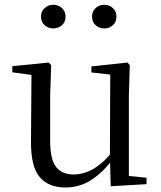

<svg xmlns="http://www.w3.org/2000/svg" viewBox="-20 -792 693 826"><path d="M260.9 14.6Q189.8 14.6 151.1 -29.8Q112.3 -74.2 113.3 -185.8L115.5 -483.7L137.7 -466.6L33.1 -481V-507.3L189.5 -523L200.2 -511.5L195.8 -380.4V-185.1Q195.8 -105.3 221.6 -73.3Q247.4 -41.4 296.3 -41.4Q342.8 -41.4 386.1 -68.1Q429.4 -94.9 464.9 -141.8L488.1 -103H461.7Q423.1 -51 373.2 -18.2Q323.3 14.6 260.9 14.6ZM456.4 9.3 452.8 -114.1V-115.5L454.4 -471.2L373.2 -480.3V-506.2L528.2 -523L538.4 -511.5L534.4 -380.4V-35L610.3 -27.4V0.2ZM208.4 -669.7Q188.4 -669.7 172.4 -683.3Q156.4 -696.9 156.4 -720.3Q156.4 -743.4 172.4 -757.5Q188.4 -771.6 208.4 -771.6Q230.1 -771.6 246.1 -757.5Q262.1 -743.4 262.1 -720.3Q262.1 -696.9 246.1 -683.3Q230.1 -669.7 208.4 -669.7ZM428.9 -669.7Q407.4 -669.7 391.7 -683.3Q376 -696.9 376 -720.3Q376 -743.4 391.7 -757.5Q407.4 -771.6 428.9 -771.6Q449.9 -771.6 465.4 -757.5Q480.9 -743.4 480.9 -720.3Q480.9 -696.9 465.4 -683.3Q449.9 -669.7 428.9 -669.7Z"/></svg>

Font: Noto Serif TC
Style: Regular
Weight: 200
Designer: Ryoko NISHIZUKA 西塚涼子 (kana & ideographs); Frank Grießhammer (Latin, Greek & Cyrillic); Wenlong ZHANG 张文龙 (bopomofo); San
Foundry: Adobe
Version: Version 2.001;hotconv 1.1.0;makeotfexe 2.6.0